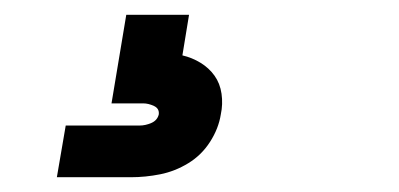

<svg xmlns="http://www.w3.org/2000/svg" viewBox="-20 -20 540 260"><path d="M57 220 69 150H169Q177 150 185 146.5Q193 143 195 135Q196 127 188.5 123.5Q181 120 174 120H131L151 0H236L227 55Q240 58 251.5 65Q263 72 270.5 82.5Q278 93 280 107Q282 121 279 135Q276 154 264.5 172Q253 190 235 201Q217 212 197 216Q177 220 157 220Z"/></svg>

Font: Iosevka Slab Heavy Oblique
Style: Regular
Weight: 900
Italic angle: -9°
Monospace: yes
Designer: Belleve Invis
Foundry: Belleve Invis
Version: Version 11.1.1; ttfautohint (v1.8.3)